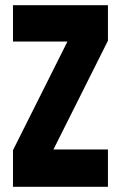

<svg xmlns="http://www.w3.org/2000/svg" viewBox="-20 -720 466 740"><path d="M30 0V-141L240 -560H30V-700H396V-563L186 -144H396V0Z"/></svg>

Font: Stick No Bills ExtraLight ExtraBold
Style: Regular
Weight: 800
Version: Version 2.000